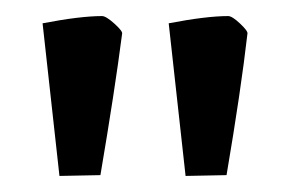

<svg xmlns="http://www.w3.org/2000/svg" viewBox="-20 -707 362 239"><path d="M33 -678Q80 -687 107 -687Q112 -687 122.5 -677.5Q133 -668 132 -665Q123 -595 105 -489L54 -488ZM190 -678Q237 -687 264 -687Q269 -687 279 -677.5Q289 -668 288 -665Q280 -595 262 -489L211 -488Z"/></svg>

Font: Grenze Medium
Style: Regular
Weight: 500
Designer: Renata Polastri
Foundry: Omnibus-Type
Version: Version 1.002; ttfautohint (v1.8)